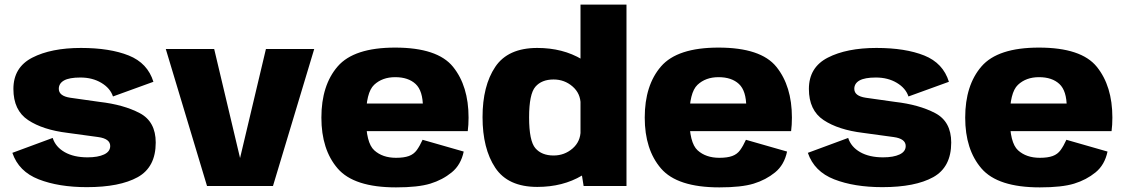

<svg xmlns="http://www.w3.org/2000/svg" viewBox="-20 -805 4870 831"><path d="M356 5Q498 5 576 -38.2Q654 -81.5 654 -188Q654 -279 584.5 -315.5Q515 -352 411 -364Q333.5 -374.5 284 -382Q234.5 -389.5 234.5 -420.5Q234.5 -444 257.2 -456.8Q280 -469.5 328 -469.5Q380 -469.5 418.5 -446.5Q457 -423.5 469 -387.5L644 -451Q619 -532 537.2 -564.8Q455.5 -597.5 330.5 -597.5Q201.5 -597.5 119.8 -555.5Q38 -513.5 38 -420Q38 -327.5 101.8 -285.2Q165.5 -243 272 -230Q353.5 -219 405.2 -211.8Q457 -204.5 457 -173Q457 -149 430.5 -136.5Q404 -124 359 -124Q299.5 -124 260 -146.5Q220.5 -169 208 -208L33.5 -143.5Q61 -62.5 147.5 -28.8Q234 5 356 5Z M876 0H1161.5L1340 -593H1131L1019 -121L907 -593H697.5Z M1694 6V-122Q1635.5 -122 1599.8 -154.5Q1564 -187 1564 -296Q1564 -404.5 1599.2 -437.8Q1634.5 -471 1690.5 -471Q1747 -471 1778.8 -441.5Q1810.5 -412 1810.5 -340.5L1816.5 -357H1547V-237.5H2004.5Q2008 -263.5 2008 -296Q2008 -432.5 1940.8 -515.8Q1873.5 -599 1690 -599Q1512 -599 1441.5 -517.5Q1371 -436 1371 -296Q1371 -157.5 1441.5 -75.8Q1512 6 1694 6ZM1694 -122V6Q1789.5 6 1842.5 -10.2Q1895.5 -26.5 1935.2 -59Q1975 -91.5 1987 -149L1809 -200Q1797 -173.5 1784 -155.5Q1771 -137.5 1749.8 -129.8Q1728.5 -122 1694 -122Z M2506 0H2691.5V-785H2492.5V-84.5ZM2305.5 4Q2416 4 2498.8 -45.2Q2581.5 -94.5 2581.5 -158L2493 -240.5Q2493 -192.5 2458 -162.2Q2423 -132 2376 -132Q2324.5 -132 2297.2 -163.5Q2270 -195 2270 -297Q2270 -398 2297.2 -429.5Q2324.5 -461 2376 -461Q2423 -461 2458 -430.8Q2493 -400.5 2493 -353L2581.5 -435Q2581.5 -498.5 2498.8 -548Q2416 -597.5 2305.5 -597.5Q2178.5 -597.5 2123.5 -515.5Q2068.5 -433.5 2068.5 -298Q2068.5 -162 2123.5 -79Q2178.5 4 2305.5 4Z M3093.5 6V-122Q3035 -122 2999.2 -154.5Q2963.5 -187 2963.5 -296Q2963.5 -404.5 2998.8 -437.8Q3034 -471 3090 -471Q3146.5 -471 3178.2 -441.5Q3210 -412 3210 -340.5L3216 -357H2946.5V-237.5H3404Q3407.5 -263.5 3407.5 -296Q3407.5 -432.5 3340.2 -515.8Q3273 -599 3089.5 -599Q2911.5 -599 2841 -517.5Q2770.5 -436 2770.5 -296Q2770.5 -157.5 2841 -75.8Q2911.5 6 3093.5 6ZM3093.5 -122V6Q3189 6 3242 -10.2Q3295 -26.5 3334.8 -59Q3374.5 -91.5 3386.5 -149L3208.5 -200Q3196.5 -173.5 3183.5 -155.5Q3170.5 -137.5 3149.2 -129.8Q3128 -122 3093.5 -122Z M3799 5Q3941 5 4019 -38.2Q4097 -81.5 4097 -188Q4097 -279 4027.5 -315.5Q3958 -352 3854 -364Q3776.5 -374.5 3727 -382Q3677.5 -389.5 3677.5 -420.5Q3677.5 -444 3700.2 -456.8Q3723 -469.5 3771 -469.5Q3823 -469.5 3861.5 -446.5Q3900 -423.5 3912 -387.5L4087 -451Q4062 -532 3980.2 -564.8Q3898.5 -597.5 3773.5 -597.5Q3644.5 -597.5 3562.8 -555.5Q3481 -513.5 3481 -420Q3481 -327.5 3544.8 -285.2Q3608.5 -243 3715 -230Q3796.5 -219 3848.2 -211.8Q3900 -204.5 3900 -173Q3900 -149 3873.5 -136.5Q3847 -124 3802 -124Q3742.5 -124 3703 -146.5Q3663.5 -169 3651 -208L3476.5 -143.5Q3504 -62.5 3590.5 -28.8Q3677 5 3799 5Z M4480.5 6V-122Q4422 -122 4386.2 -154.5Q4350.5 -187 4350.5 -296Q4350.5 -404.5 4385.8 -437.8Q4421 -471 4477 -471Q4533.5 -471 4565.2 -441.5Q4597 -412 4597 -340.5L4603 -357H4333.5V-237.5H4791Q4794.5 -263.5 4794.5 -296Q4794.5 -432.5 4727.2 -515.8Q4660 -599 4476.5 -599Q4298.5 -599 4228 -517.5Q4157.5 -436 4157.5 -296Q4157.5 -157.5 4228 -75.8Q4298.5 6 4480.5 6ZM4480.5 -122V6Q4576 6 4629 -10.2Q4682 -26.5 4721.8 -59Q4761.5 -91.5 4773.5 -149L4595.5 -200Q4583.5 -173.5 4570.5 -155.5Q4557.5 -137.5 4536.2 -129.8Q4515 -122 4480.5 -122Z"/></svg>

Font: Anybody UltraCondensed Thin ExtraBold
Style: Regular
Weight: 800
Version: Version 1.111